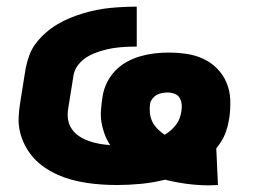

<svg xmlns="http://www.w3.org/2000/svg" viewBox="-20 -548 790 577"><path d="M609 9Q575 9 541.5 4.5Q508 0 476 -8Q440 1 403.5 4.5Q367 8 332 8Q309 8 286 6.5Q263 5 240 1.5Q217 -2 195 -8Q173 -14 153 -23Q133 -32 114.5 -44.5Q96 -57 81.5 -73Q67 -89 56.5 -108.5Q46 -128 40.5 -150Q35 -172 36 -195Q37 -218 41 -242L57 -342Q61 -362 68 -381.5Q75 -401 88 -418Q101 -435 117.5 -449.5Q134 -464 152.5 -475Q171 -486 190.5 -494Q210 -502 230 -508Q250 -514 270 -518Q290 -522 310 -524Q330 -526 350.5 -527Q371 -528 391 -528V-408Q373 -408 354.5 -407Q336 -406 318 -403Q300 -400 282 -394.5Q264 -389 247 -380Q230 -371 217 -355.5Q204 -340 201 -322L185 -222Q182 -205 184.5 -189Q187 -173 196 -160Q205 -147 218 -138.5Q231 -130 246.5 -124.5Q262 -119 278 -116Q294 -113 311 -112Q301 -127 294.5 -144.5Q288 -162 285 -180Q282 -198 283.5 -217.5Q285 -237 288 -256Q291 -278 300.5 -298Q310 -318 325.5 -334.5Q341 -351 361 -362Q381 -373 402 -379Q423 -385 444.5 -387.5Q466 -390 487 -390Q514 -390 541 -386Q568 -382 591.5 -371Q615 -360 633 -341.5Q651 -323 661 -299Q671 -275 672 -248Q673 -221 669 -193Q667 -181 664 -169Q661 -157 656.5 -145.5Q652 -134 645 -123Q638 -112 630 -102L635 8Q629 8 622.5 8.5Q616 9 609 9ZM475 -143Q485 -149 493.5 -156.5Q502 -164 509 -173Q516 -182 519.5 -192Q523 -202 525 -213Q527 -224 526 -234.5Q525 -245 520 -253.5Q515 -262 505 -266Q495 -270 484 -270Q476 -270 467.5 -268.5Q459 -267 451.5 -263Q444 -259 438.5 -252Q433 -245 431 -237Q429 -222 430.5 -208Q432 -194 438 -182Q444 -170 454 -160Q464 -150 475 -143Z"/></svg>

Font: Iosevka Etoile Heavy Oblique
Style: Regular
Weight: 900
Italic angle: -9°
Designer: Belleve Invis
Foundry: Belleve Invis
Version: Version 15.5.2; ttfautohint (v1.8.4)